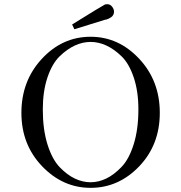

<svg xmlns="http://www.w3.org/2000/svg" viewBox="-20 -882 873 924"><path d="M83 -338.9Q83 -492.7 181.4 -598.9Q279.8 -705.1 416 -705.1Q550.8 -705.1 649.9 -599.1Q749 -493.2 749 -339.1Q749 -185.1 649.9 -81.5Q550.8 22 416 22Q282.2 22 182.6 -82Q83 -186 83 -338.9ZM186 -355Q186 -258.8 208.5 -187Q231 -115.2 267.1 -77.6Q303.2 -40 340.6 -22.5Q377.9 -4.9 416 -4.9Q454.1 -4.9 491.5 -22.9Q528.8 -41 564.9 -78.6Q601.1 -116.2 623.5 -188Q646 -259.8 646 -356Q646 -442.9 623.5 -509.5Q601.1 -576.2 564.9 -611.1Q528.8 -646 491.5 -663.1Q454.1 -680.2 416 -680.2Q377.9 -680.2 340.6 -663.1Q303.2 -646 267.1 -611.1Q231 -576.2 208.5 -509.5Q186 -442.9 186 -355ZM327.1 -764.2Q479 -858.4 485.8 -860.8Q489.7 -861.8 496.1 -861.8Q510.3 -861.8 519.5 -849.9Q528.8 -837.9 528.8 -825.2Q528.8 -817.4 524.9 -810.3Q521 -803.2 514.9 -799.1Q508.8 -794.9 503.4 -792.5Q498 -790 492.2 -788.1L485.8 -787.1L337.9 -741.2Z"/></svg>

Font: CMU Serif Upright Italic
Style: UprightItalic
Weight: 500
Version: Version 0.7.0